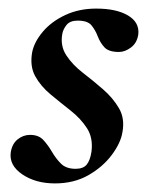

<svg xmlns="http://www.w3.org/2000/svg" viewBox="-20 -416 356 447"><path d="M108 11Q63 11 32 -10Q1 -31 5 -61Q8 -81 21 -91.5Q34 -102 50 -102Q70 -102 81 -90Q92 -78 101 -62.5Q110 -47 122 -35Q134 -23 156 -23Q174 -23 182 -33Q190 -43 193 -63Q197 -95 182.5 -117.5Q168 -140 144.5 -158.5Q121 -177 98 -196Q75 -215 62 -238.5Q49 -262 55 -295Q60 -319 80 -342.5Q100 -366 132 -381Q164 -396 204 -396Q251 -396 278 -380Q305 -364 302 -336Q299 -316 285 -305.5Q271 -295 257 -295Q233 -295 223 -306Q213 -317 207.5 -331.5Q202 -346 193 -357Q184 -368 161 -368Q143 -368 135 -358Q127 -348 125 -337Q120 -309 134.5 -287Q149 -265 173 -246.5Q197 -228 220 -208Q243 -188 257 -164Q271 -140 265 -108Q261 -83 240 -55Q219 -27 185.5 -8Q152 11 108 11Z"/></svg>

Font: Cormorant
Style: Bold Italic
Weight: 700
Italic angle: -10°
Designer: Christian Thalmann (Catharsis Fonts)
Foundry: Catharsis Fonts
Version: Version 4.000